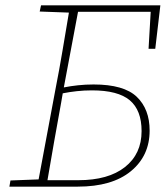

<svg xmlns="http://www.w3.org/2000/svg" viewBox="-20 -696 619 716"><path d="M208 -313Q195 -241 182 -168.5Q169 -96 157 -24H272Q384 -24 446 -73Q508 -122 508 -207Q508 -285 464 -322Q420 -359 323 -359Q294 -359 266.5 -356Q239 -353 214 -348ZM128 -653 133 -676H578L559 -514H534L542 -652H271L218 -370Q243 -375 271 -378Q299 -381 329 -381Q442 -381 490 -335Q538 -289 538 -209Q538 -115 468 -57.5Q398 0 270 0H15L19 -23L124 -27L187 -364Q201 -435 213 -506.5Q225 -578 237 -649Z"/></svg>

Font: Source Serif 4 SmText ExtraLight
Style: Italic
Weight: 200
Italic angle: -12°
Designer: Frank Grießhammer
Foundry: Adobe
Version: Version 4.005;hotconv 1.1.0;makeotfexe 2.6.0